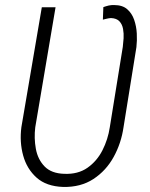

<svg xmlns="http://www.w3.org/2000/svg" viewBox="-20 -740 601 771"><path d="M233.4 10.7Q166 8.3 127 -26.6Q87.9 -61.5 73 -115.5Q58.1 -169.4 65.9 -229.5L147.9 -710.9H203.1L121.6 -229Q116.2 -185.1 124 -142.3Q131.8 -99.6 159.2 -71.5Q186.5 -43.5 237.8 -42Q293 -39.6 331.1 -66.2Q369.1 -92.8 391.4 -136.5Q413.6 -180.2 420.9 -229L473.1 -551.8Q475.1 -566.9 476.3 -586.2Q477.5 -605.5 474.1 -624Q470.7 -642.6 459.5 -654.5Q448.2 -666.5 425.8 -667.5Q417.5 -667 409.2 -665Q400.9 -663.1 393.1 -661.1L395 -711.4Q405.8 -715.3 416.5 -717.8Q427.2 -720.2 438.5 -719.7Q471.7 -719.7 490.7 -703.1Q509.8 -686.5 518.8 -660.4Q527.8 -634.3 529.3 -605.5Q530.8 -576.7 527.8 -550.8L476.1 -229.5Q466.8 -165 436.5 -109.9Q406.2 -54.7 355.2 -21.2Q304.2 12.2 233.4 10.7Z"/></svg>

Font: Roboto Condensed Light
Style: Italic
Weight: 300
Italic angle: -12°
Designer: Christian Robertson
Foundry: Google
Version: Version 3.0; 2020